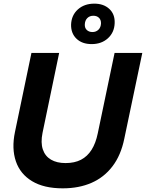

<svg xmlns="http://www.w3.org/2000/svg" viewBox="-20 -1018 797 1048"><path d="M322.3 10Q219.7 10 155 -29.1Q90.3 -68.1 66.6 -137.6Q42.9 -207.1 61.6 -297.1L151.6 -729H302.9L212.1 -292.6Q201.4 -239.3 213.8 -202.4Q226.1 -165.6 258.2 -146.7Q290.3 -127.9 337.7 -127.9Q387.3 -127.9 422.2 -146.1Q457.1 -164.3 479.9 -200.4Q502.7 -236.6 513.6 -290L605.4 -729H756.7L658.4 -260.7Q640 -170.6 594.1 -110.4Q548.3 -50.1 479.7 -20.1Q411.1 10 322.3 10ZM480.4 -777.3Q428.1 -777.3 397.6 -806.6Q367 -836 368 -884Q370 -935 405.1 -966.6Q440.3 -998.1 495.1 -998.1Q545.6 -998.1 576.7 -969.3Q607.9 -940.4 605.9 -891.7Q604.1 -841 569.1 -809.1Q534.1 -777.3 480.4 -777.3ZM484.6 -843.1Q504.3 -843.1 517.3 -855.8Q530.3 -868.4 531.3 -890.3Q531.6 -910.1 519.9 -921.1Q508.3 -932 489.7 -932Q469.3 -932 456.6 -919.3Q443.9 -906.6 442.9 -885.1Q441.9 -865.7 453.7 -854.4Q465.6 -843.1 484.6 -843.1Z"/></svg>

Font: Mona Sans ExtraLight
Style: Italic
Weight: 200
Italic angle: -11.6951°
Designer: Deni Anggara
Foundry: GitHub
Version: Version 2.000